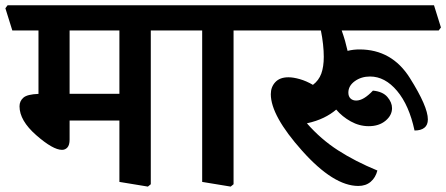

<svg xmlns="http://www.w3.org/2000/svg" viewBox="-46 -669 1666 717"><path d="M608.4 -649.4 634.3 -566.4 626 -555.2H517.1V19L506.3 27.8L399.9 10.3V-218.8H213.9V-147.9Q213.9 -127.4 205.8 -118.4Q197.8 -109.4 185.5 -109.4Q151.9 -109.4 89.4 -164.1Q26.9 -218.8 26.9 -272Q26.9 -291.5 41.3 -304.2Q55.7 -316.9 97.7 -318.4V-555.2H0L-25.9 -638.2L-17.6 -649.4ZM399.9 -555.2H213.9V-318.8H399.9Z M944.8 -555.2H826.2V19L815.4 27.8L709 10.3V-555.2H608.4L582.5 -638.2L590.8 -649.4H927.2L953.1 -566.4Z M1592.3 -555.2H1230Q1237.3 -534.7 1242.7 -515.9Q1248 -497.1 1252 -479Q1263.2 -481.9 1274.7 -483.2Q1286.1 -484.4 1296.4 -484.4Q1417.5 -484.4 1484.6 -377.7Q1551.8 -271 1551.8 -223.1Q1551.8 -202.1 1538.8 -191.9Q1525.9 -181.6 1502 -181.6Q1481.9 -275.9 1436.8 -329.6Q1391.6 -383.3 1335.9 -383.3Q1303.2 -383.3 1279.1 -366Q1254.9 -348.6 1254.9 -323.2Q1254.9 -309.1 1262.9 -301.3Q1271 -293.5 1284.2 -293.5Q1298.3 -293.5 1314 -303Q1329.6 -312.5 1346.7 -330.6Q1383.3 -327.1 1400.6 -306.9Q1418 -286.6 1418 -265.1Q1418 -238.3 1393.6 -218Q1369.1 -197.8 1331.1 -197.8Q1295.9 -197.8 1263.9 -215.6Q1231.9 -233.4 1209.5 -259.8Q1189.9 -242.7 1162.8 -229.5Q1135.7 -216.3 1100.1 -208.5Q1152.3 -148.9 1216.3 -107.7Q1280.3 -66.4 1363.3 -32.2Q1356.4 -5.4 1338.1 10Q1319.8 25.4 1292 25.4Q1199.7 25.4 1082.5 -105.7Q965.3 -236.8 965.3 -317.4Q965.3 -344.2 982.2 -362.3Q999 -380.4 1031.2 -380.4Q1049.3 -380.4 1073.5 -373.5Q1097.7 -366.7 1122.6 -352.1Q1144.5 -368.7 1153.8 -394Q1163.1 -419.4 1163.1 -457Q1163.1 -478 1160.4 -503.4Q1157.7 -528.8 1152.3 -555.2H927.2L901.4 -638.2L909.7 -649.4H1574.7L1600.6 -566.4Z"/></svg>

Font: Sitara
Style: Bold
Weight: 700
Designer: Neelakash Kshetrimayum
Foundry: Neelakash Kshetrimayum
Version: Version 1.000;PS Version 1.000;PS 1.0;hotconv 1.;hotconv 1.0